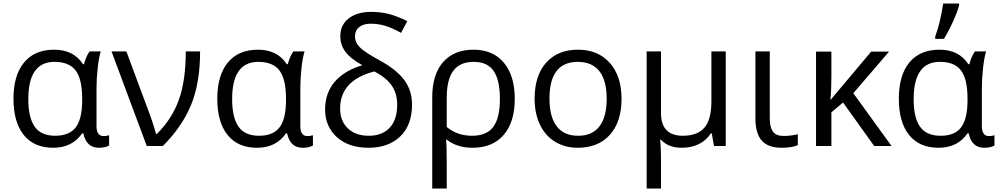

<svg xmlns="http://www.w3.org/2000/svg" viewBox="-20 -826 5659 1086"><path d="M449.2 -462.9H455.1Q466.8 -507.8 486.8 -535.2H549.8Q539.6 -502.9 532.7 -442.9Q525.9 -382.8 525.9 -326.2V-111.8Q525.9 -56.2 566.9 -56.2Q581.1 -56.2 597.2 -61V-2.9Q574.7 9.8 539.1 9.8Q468.3 9.8 451.2 -71.8H444.8Q388.7 9.8 280.8 9.8Q172.4 9.8 114.3 -62.7Q56.2 -135.3 56.2 -267.6Q56.2 -399.9 116 -472.4Q175.8 -544.9 286.1 -544.9Q396.5 -544.9 449.2 -462.9ZM444.8 -259.8V-267.1Q444.8 -378.9 407.7 -427.5Q370.6 -476.1 288.1 -476.1Q140.1 -476.1 140.1 -265.1Q140.1 -161.6 176 -109.9Q211.9 -58.1 292 -58.1Q372.1 -58.1 408.4 -105.7Q444.8 -153.3 444.8 -259.8Z M1030.8 -535.2H1111.8Q1111.8 -357.9 1061.3 -233.9Q1010.7 -109.9 900.9 0H810.1L610.8 -535.2H694.8L801.8 -247.1Q845.7 -133.3 862.8 -67.9H866.7Q953.1 -153.3 991.9 -262Q1030.8 -370.6 1030.8 -535.2Z M1602.1 -462.9H1607.9Q1619.6 -507.8 1639.6 -535.2H1702.6Q1692.4 -502.9 1685.5 -442.9Q1678.7 -382.8 1678.7 -326.2V-111.8Q1678.7 -56.2 1719.7 -56.2Q1733.9 -56.2 1750 -61V-2.9Q1727.5 9.8 1691.9 9.8Q1621.1 9.8 1604 -71.8H1597.7Q1541.5 9.8 1433.6 9.8Q1325.2 9.8 1267.1 -62.7Q1209 -135.3 1209 -267.6Q1209 -399.9 1268.8 -472.4Q1328.6 -544.9 1439 -544.9Q1549.3 -544.9 1602.1 -462.9ZM1597.7 -259.8V-267.1Q1597.7 -378.9 1560.5 -427.5Q1523.4 -476.1 1440.9 -476.1Q1293 -476.1 1293 -265.1Q1293 -161.6 1328.9 -109.9Q1364.7 -58.1 1444.8 -58.1Q1524.9 -58.1 1561.3 -105.7Q1597.7 -153.3 1597.7 -259.8Z M1903.8 -211.9Q1903.8 -141.6 1947.5 -99.9Q1991.2 -58.1 2066.4 -58.1Q2141.6 -58.1 2184.1 -103.5Q2226.6 -148.9 2226.6 -233.9Q2226.6 -296.4 2196.5 -341.1Q2166.5 -385.7 2097.7 -421.9Q1903.8 -372.1 1903.8 -211.9ZM1904.8 -621.1Q1904.8 -684.6 1952.1 -721.7Q1999.5 -758.8 2079.6 -758.8Q2129.9 -758.8 2176 -747.8Q2222.2 -736.8 2283.7 -706.1L2248.5 -640.1Q2193.8 -670.4 2155 -681.2Q2116.2 -691.9 2075.7 -691.9Q2035.2 -691.9 2011.5 -672.6Q1987.8 -653.3 1987.8 -620.1Q1987.8 -586.9 2013.9 -559.6Q2040 -532.2 2131.8 -481.9Q2223.6 -431.6 2267.1 -372.8Q2310.5 -314 2310.5 -233.9Q2310.5 -119.1 2244.1 -54.7Q2177.7 9.8 2064.5 9.8Q1951.2 9.8 1885 -50.8Q1818.8 -111.3 1818.8 -206.1Q1818.8 -300.8 1874 -364.3Q1929.2 -427.7 2029.8 -457Q1961.4 -495.1 1933.1 -533.9Q1904.8 -572.8 1904.8 -621.1Z M2506.8 -272.9V-107.9Q2566.4 -58.1 2649.9 -58.1Q2733.4 -58.1 2770.5 -108.9Q2807.6 -159.7 2807.6 -266.1Q2807.6 -372.6 2772.5 -424.3Q2737.3 -476.1 2659.2 -476.1Q2581.1 -476.1 2543.9 -425.5Q2506.8 -375 2506.8 -272.9ZM2652.8 9.8Q2565.4 9.8 2506.8 -36.1H2502.9Q2506.8 -6.3 2506.8 97.2V240.2H2424.8V-274.9Q2424.8 -404.8 2486.3 -474.9Q2547.9 -544.9 2658.2 -544.9Q2768.6 -544.9 2830.1 -471.2Q2891.6 -397.5 2891.6 -266.6Q2891.6 -135.7 2829.1 -63Q2766.6 9.8 2652.8 9.8Z M3248.5 -476.1Q3087.9 -476.1 3087.9 -268.1Q3087.9 -165.5 3128.9 -111.8Q3169.9 -58.1 3249.5 -58.1Q3329.6 -57.6 3370.6 -111.3Q3411.6 -165 3411.6 -267.6Q3411.6 -370.1 3370.6 -422.9Q3329.6 -475.6 3248.5 -476.1ZM3429.7 -63.5Q3363.8 9.8 3247.6 9.8Q3175.8 9.8 3120.1 -23.9Q3064.5 -57.6 3034.2 -120.6Q3003.9 -183.6 3003.9 -268.1Q3003.9 -398.4 3069.3 -471.7Q3134.8 -544.9 3249 -544.9Q3362.8 -544.9 3429.2 -470.2Q3495.6 -395.5 3495.6 -266.6Q3495.6 -137.7 3429.7 -63.5Z M3718.8 -186Q3718.8 -58.1 3842.8 -58.1Q3925.8 -58.6 3964.8 -104.5Q4003.9 -150.4 4003.9 -253.9V-535.2H4085V0H4018.6L4005.9 -71.8H4001Q3946.8 9.8 3835 9.8Q3761.7 9.8 3718.8 -35.2H3713.9Q3718.8 5.9 3718.8 84V240.2H3637.7V-535.2H3718.8Z M4252.9 -154.8V-535.2H4334V-157.2Q4334 -106.4 4351.8 -81.8Q4369.6 -57.1 4412.1 -57.1Q4454.6 -57.1 4492.7 -66.9V-4.9Q4457.5 9.8 4401.9 9.8Q4323.7 9.8 4288.3 -31.2Q4252.9 -72.3 4252.9 -154.8Z M4682.6 0H4595.7V-534.2H4682.6V-396Q4682.6 -314.9 4676.8 -259.8L4907.7 -534.2H5008.8L4806.6 -298.8L5022.9 0H4924.8L4748.5 -246.1L4682.6 -190.9Z M5123.5 -472.7Q5183.6 -544.9 5293.9 -544.9Q5404.3 -544.9 5457 -462.9H5462.9Q5474.6 -507.8 5494.6 -535.2H5557.6Q5547.4 -502.9 5540.5 -442.9Q5533.7 -382.8 5533.7 -326.2V-111.8Q5533.7 -56.2 5574.7 -56.2Q5588.9 -56.2 5605 -61V-2.9Q5582.5 9.8 5546.9 9.8Q5476.1 9.8 5459 -71.8H5452.6Q5396.5 9.8 5288.6 9.8Q5180.2 9.8 5122.1 -62.5Q5064 -134.8 5064 -267.6Q5064 -400.4 5123.5 -472.7ZM5299.8 -58.1Q5379.9 -57.6 5416 -105.5Q5452.6 -153.3 5452.6 -259.8V-267.1Q5452.6 -378.9 5415.5 -427.7Q5378.4 -476.6 5295.9 -476.1Q5147.9 -476.1 5147.9 -265.1Q5147.5 -161.6 5183.6 -109.9Q5219.7 -58.1 5299.8 -58.1ZM5404.8 -806.2V-794.9Q5395.5 -758.8 5369.1 -701.2Q5342.8 -643.6 5318.8 -606H5270V-620.1Q5298.8 -697.8 5314.9 -806.2Z"/></svg>

Font: OpenSans-Regular
Style: Regular
Weight: 400
Foundry: Ascender Corporation
Version: Version 1.10